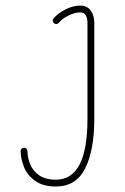

<svg xmlns="http://www.w3.org/2000/svg" viewBox="-20 -661 445 686"><path d="M65.9 -133.3Q70.8 -133.3 74.5 -129.6Q78.1 -126 78.1 -121.1Q78.6 -97.7 87.6 -74.5Q96.7 -51.3 119.1 -35.2Q141.6 -19 179.7 -19Q292.5 -19 292.5 -235.8V-578.6Q292.5 -616.7 266.1 -616.7Q247.6 -616.7 225.1 -605.7Q202.6 -594.7 189.9 -579.6Q186.5 -575.2 180.7 -575.2Q175.8 -575.2 172.1 -578.9Q168.5 -582.5 168.5 -587.4Q168.5 -591.8 171.4 -595.2Q188 -614.7 215.1 -627.9Q242.2 -641.1 266.1 -641.1Q291 -641.1 304 -623.5Q316.9 -606 316.9 -578.6V-235.8Q316.9 -124.5 284.4 -59.6Q252 5.4 179.7 5.4Q133.3 5.4 105.2 -15.1Q77.1 -35.6 65.7 -64.5Q54.2 -93.3 53.7 -121.1Q53.7 -126 57.4 -129.6Q61 -133.3 65.9 -133.3Z"/></svg>

Font: Velvelyne Light
Style: Regular
Weight: 200
Designer: Manon Van der Borght et Mariel Nils
Foundry: Velvetyne
Version: Version 1.070